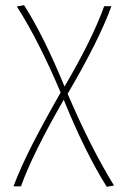

<svg xmlns="http://www.w3.org/2000/svg" viewBox="-20 -432 493 741"><path d="M392 289Q308 155 226 -47Q105 163 61 287H32Q61 211 105 125Q149 39 214 -75Q129 -276 45 -407L73 -412Q150 -291 229 -98Q337 -282 382 -408H410Q363 -278 241 -70Q330 138 420 284Z"/></svg>

Font: Ysabeau Infant Extralight
Style: Regular
Weight: 200
Designer: Christian Thalmann (Catharsis Fonts)
Version: Version 0.003